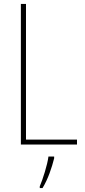

<svg xmlns="http://www.w3.org/2000/svg" viewBox="-20 -734 431 975"><path d="M86 0H371V-25H112V-714H86ZM255 70V61H226C221 102 197 178 182 212V221H196C224 175 243 118 255 70Z"/></svg>

Font: Noto Sans Sinhala Condensed Thin
Style: Regular
Weight: 100
Width: 3
Designer: Jelle Bosma - Monotype Design Team
Foundry: Monotype Imaging Inc.
Version: Version 2.006